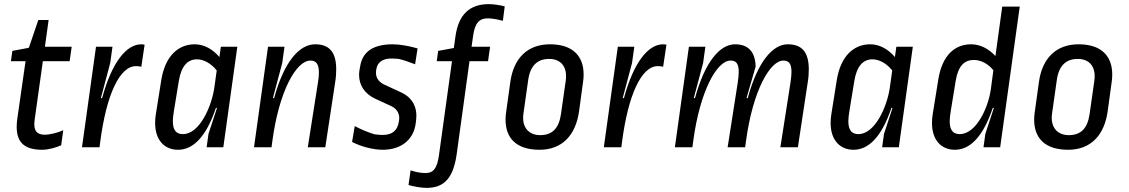

<svg xmlns="http://www.w3.org/2000/svg" viewBox="-20 -715 5482 932"><path d="M64 -139C62 -125 61 -111 61 -99C61 -20 103 12 185 12C213 12 255 1 277 -10L287 -83C265 -72 223 -61 197 -61C159 -61 141 -81 148 -132L188 -418H318L328 -488H198L216 -618H166L120 -483L40 -468L33 -418H104Z M463 0 467 -30C496 -250 559 -394 640 -394C651 -394 658 -393 666 -391L682 -498C678 -499 670 -500 666 -500C593 -500 523 -412 476 -240L473 -238L470 -240L515 -409L526 -488H446L378 0Z M737 -164C734 -148 733 -132 733 -118C733 -33 780 12 844 12C916 12 980 -48 1028 -191L1031 -192L1033 -190L992 -65L983 0H1064L1132 -488H1052L1045 -438C1013 -476 971 -500 925 -500C846 -500 782 -444 763 -327ZM868 -64C838 -64 819 -80 819 -127C819 -140 821 -156 824 -175L848 -322C860 -396 892 -427 936 -427C970 -427 1006 -406 1032 -373L1020 -287C1006 -195 948 -64 868 -64Z M1298 0 1302 -30C1334 -270 1417 -421 1487 -421C1512 -421 1528 -407 1528 -364C1528 -351 1527 -336 1524 -318L1474 0H1559L1607 -316C1611 -340 1612 -360 1612 -379C1612 -466 1575 -500 1510 -500C1431 -500 1358 -412 1311 -240L1308 -238L1305 -240L1350 -409L1361 -488H1281L1213 0Z M1801 -236 1881 -199C1910 -185 1922 -157 1917 -130L1916 -124C1909 -80 1883 -60 1837 -60C1828 -60 1814 -61 1798 -63C1771 -71 1729 -88 1702 -103L1689 -26C1731 -4 1791 12 1837 12C1933 12 1989 -42 1998 -117L2000 -133C2007 -193 1983 -241 1926 -267L1844 -305C1814 -319 1801 -345 1806 -374L1807 -380C1812 -412 1837 -431 1880 -431C1889 -431 1906 -430 1916 -429C1938 -424 1969 -413 1995 -403L2007 -480C1965 -492 1920 -500 1887 -500C1790 -500 1741 -463 1729 -397L1726 -381C1724 -371 1723 -361 1723 -352C1723 -303 1748 -261 1801 -236Z M2111 37C2102 105 2082 125 2045 125C2023 125 1996 120 1973 112L1963 183C1985 190 2024 197 2051 197C2137 197 2181 148 2197 32L2259 -418H2349L2359 -488H2269L2277 -544C2286 -606 2309 -626 2348 -626C2367 -626 2396 -621 2421 -614L2430 -684C2409 -690 2375 -695 2353 -695C2261 -695 2206 -646 2191 -539L2183 -482L2107 -468L2100 -418H2174Z M2703 -161C2693 -91 2660 -59 2602 -59C2546 -59 2511 -98 2521 -165L2544 -327C2554 -398 2590 -429 2646 -429C2703 -429 2736 -390 2726 -322ZM2810 -315C2812 -328 2813 -341 2813 -353C2813 -444 2759 -500 2650 -500C2542 -500 2473 -434 2457 -316L2437 -172C2435 -159 2434 -146 2434 -134C2434 -43 2488 12 2599 12C2708 12 2775 -58 2791 -176Z M2996 0 3000 -30C3029 -250 3092 -394 3173 -394C3184 -394 3191 -393 3199 -391L3215 -498C3211 -499 3203 -500 3199 -500C3126 -500 3056 -412 3009 -240L3006 -238L3003 -240L3048 -409L3059 -488H2979L2911 0Z M3341 0 3345 -30C3377 -270 3459 -421 3526 -421C3551 -421 3566 -409 3566 -366C3566 -352 3564 -335 3561 -313L3512 0H3597L3601 -29C3635 -281 3720 -421 3782 -421C3807 -421 3822 -409 3822 -366C3822 -352 3820 -335 3817 -313L3768 0H3853L3901 -316C3905 -340 3906 -360 3906 -379C3906 -466 3869 -500 3804 -500C3729 -500 3657 -412 3610 -240L3607 -238L3604 -240L3648 -392C3646 -467 3609 -500 3548 -500C3473 -500 3401 -412 3354 -240L3351 -238L3348 -240L3393 -409L3404 -488H3324L3256 0Z M4016 -164C4013 -148 4012 -132 4012 -118C4012 -33 4059 12 4123 12C4195 12 4259 -48 4307 -191L4310 -192L4312 -190L4271 -65L4262 0H4343L4411 -488H4331L4324 -438C4292 -476 4250 -500 4204 -500C4125 -500 4061 -444 4042 -327ZM4147 -64C4117 -64 4098 -80 4098 -127C4098 -140 4100 -156 4103 -175L4127 -322C4139 -396 4171 -427 4215 -427C4249 -427 4285 -406 4311 -373L4299 -287C4285 -195 4227 -64 4147 -64Z M4508 -164C4505 -148 4504 -132 4504 -118C4504 -33 4551 12 4615 12C4687 12 4751 -48 4799 -191L4802 -192L4804 -190L4763 -65L4754 0H4835L4930 -683H4845L4812 -443C4780 -478 4738 -500 4694 -500C4615 -500 4554 -447 4535 -331ZM4639 -64C4609 -64 4590 -80 4590 -127C4590 -140 4592 -156 4595 -175L4619 -322C4631 -396 4662 -424 4707 -424C4741 -424 4776 -406 4802 -374L4790 -284C4778 -193 4719 -64 4639 -64Z M5269 -161C5259 -91 5226 -59 5168 -59C5112 -59 5077 -98 5087 -165L5110 -327C5120 -398 5156 -429 5212 -429C5269 -429 5302 -390 5292 -322ZM5376 -315C5378 -328 5379 -341 5379 -353C5379 -444 5325 -500 5216 -500C5108 -500 5039 -434 5023 -316L5003 -172C5001 -159 5000 -146 5000 -134C5000 -43 5054 12 5165 12C5274 12 5341 -58 5357 -176Z"/></svg>

Font: Ropa Sans
Style: Italic
Weight: 400
Designer: Botio Nikoltchev
Foundry: Botjo Nikoltchev
Version: Version 1.002